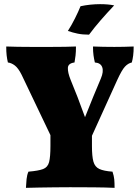

<svg xmlns="http://www.w3.org/2000/svg" viewBox="-20 -902 674 925"><path d="M423 -261V-198Q423 -149 430 -123.5Q437 -98 458.5 -88Q480 -78 522 -75Q529 -54 530.5 -37.5Q532 -21 532 3Q489 1 431.5 0.5Q374 0 318 0Q281 0 243.5 0.5Q206 1 171 1.5Q136 2 105 3Q106 -19 108 -39Q110 -59 117 -75Q165 -79 187.5 -87.5Q210 -96 216.5 -121Q223 -146 223 -199V-261ZM365 -120 286 -119 84 -542Q68 -574 51.5 -586.5Q35 -599 18 -601Q14 -618 12 -635.5Q10 -653 10 -678Q34 -677 66 -676.5Q98 -676 128.5 -676Q159 -676 178 -676Q197 -676 229 -676Q261 -676 293.5 -676.5Q326 -677 346 -678Q346 -652 344 -635Q342 -618 339 -601Q308 -597 307 -575Q306 -553 320 -518Q334 -485 353.5 -434.5Q373 -384 392 -331H387Q409 -387 429 -435.5Q449 -484 466 -524Q480 -557 472.5 -578Q465 -599 437 -601Q433 -618 430.5 -635.5Q428 -653 428 -678Q455 -677 478 -676.5Q501 -676 531 -676Q554 -676 577 -676.5Q600 -677 624 -678Q624 -653 621.5 -634Q619 -615 615 -601Q597 -597 582 -581Q567 -565 545 -517ZM409 -735Q378 -735 354 -740Q330 -745 307 -753Q324 -779 341 -813Q358 -847 368 -872Q391 -877 415 -879.5Q439 -882 462 -882Q502 -882 530 -876Q495 -839 465 -804.5Q435 -770 409 -735Z"/></svg>

Font: Vollkorn Black
Style: Regular
Weight: 900
Designer: Friedrich Althausen
Foundry: Friedrich Althausen
Version: Version 5.000